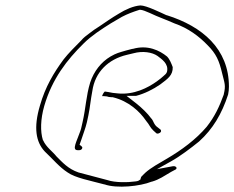

<svg xmlns="http://www.w3.org/2000/svg" viewBox="-20 -710 863 707"><path d="M127 -321C103 -240 112 -187 145 -152C174 -125 198 -95 229 -75C257 -55 312 -45 364 -31H365C410 -15 496 -24 538 -41H539C567 -49 584 -62 610 -77L625 -85C628 -86 630 -89 630 -90C631 -95 625 -99 617 -98L558 -87L610 -116C644 -135 682 -164 713 -189C764 -235 797 -291 820 -362C822 -371 823 -382 823 -391C823 -530 725 -613 594 -654H593C573 -663 519 -690 497 -690C471 -688 442 -675 418 -660C389 -643 370 -629 346 -613C333 -605 320 -596 310 -588C298 -579 287 -571 279 -561L278 -560C258 -540 231 -513 214 -491C178 -442 147 -391 127 -321ZM143 -320C172 -420 227 -490 288 -550C316 -578 353 -602 388 -624L429 -648C450 -659 469 -666 494 -674H497C506 -673 516 -669 532 -662C563 -647 591 -638 622 -624C674 -606 713 -576 744 -544C776 -512 787 -487 798 -440C807 -403 812 -396 804 -363V-362C788 -318 771 -281 741 -243C701 -196 648 -157 595 -126C565 -108 536 -93 514 -73L501 -60C500 -59 499 -57 498 -53L497 -49C491 -45 489 -43 479 -42C451 -38 404 -37 375 -47C342 -56 303 -66 269 -75C231 -88 210 -112 188 -134C174 -152 150 -168 139 -193L138 -194C128 -226 129 -271 143 -320ZM312 -406C297 -357 296 -312 284 -260C281 -249 280 -239 276 -228C263 -190 243 -157 266 -157H272C277 -157 282 -160 283 -165C284 -170 277 -174 273 -177L280 -197C286 -216 295 -238 300 -260C308 -294 312 -322 316 -352L320 -375C330 -445 379 -492 447 -508L472 -514C505 -523 540 -518 560 -504C574 -493 602 -476 595 -446C593 -439 588 -435 582 -430C577 -425 568 -418 557 -410C525 -387 473 -360 414 -366L395 -368C383 -370 376 -372 366 -373C362 -370 357 -361 356 -356C360 -356 367 -356 373 -355H374C377 -353 388 -352 391 -352H395C454 -338 495 -299 518 -265C531 -250 532 -241 545 -229L555 -220C556 -219 557 -218 560 -218C565 -218 572 -222 573 -226C573 -228 573 -231 572 -232L562 -240C545 -251 546 -266 536 -275C524 -292 501 -314 482 -329L446 -357H481C512 -365 544 -381 570 -399C598 -420 617 -433 616 -463C611 -476 605 -492 595 -502C568 -524 524 -546 469 -530H467L444 -524C417 -516 410 -515 387 -502C352 -481 326 -448 312 -406Z"/></svg>

Font: Stray Cat
Style: ExLtExtObl
Weight: 200
Version: Version 1.0